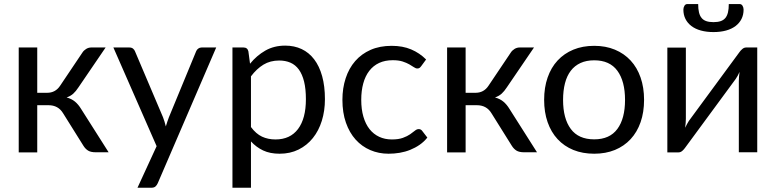

<svg xmlns="http://www.w3.org/2000/svg" viewBox="-20 -736 3750 928"><path d="M378 -481.5Q385 -492.5 396.5 -499.5Q408 -506.5 421 -506.5H490.5L359 -313.5Q347 -295 334 -283.2Q321 -271.5 302 -265Q326 -258.5 342.5 -244.8Q359 -231 372 -209.5L505 0H443Q419 0 406 -8Q393 -16 383.5 -31L285 -188.5Q261.5 -227.5 214.5 -227.5H160V0.5H70.5V-506.5H160V-287.5H208Q248 -287.5 270.5 -321.5Z M1025 -506.5 742.5 149.5Q738 159.5 731.2 165.5Q724.5 171.5 710.5 171.5H644.5L737 -29.5L528 -506.5H605Q616.5 -506.5 623.2 -500.8Q630 -495 632.5 -488L768 -169Q776 -148 781.5 -125Q788.5 -148.5 796.5 -169.5L928 -488Q931 -496 938.2 -501.2Q945.5 -506.5 954.5 -506.5Z M1188.5 -428Q1220.5 -467.5 1262.5 -491.5Q1304.5 -515.5 1358.5 -515.5Q1402.5 -515.5 1438 -498.8Q1473.5 -482 1498.5 -449.2Q1523.5 -416.5 1537 -368Q1550.5 -319.5 1550.5 -256.5Q1550.5 -200.5 1535.5 -152.2Q1520.5 -104 1492.2 -68.8Q1464 -33.5 1423.2 -13.2Q1382.5 7 1331.5 7Q1285 7 1251.8 -8.8Q1218.5 -24.5 1193 -52.5V171.5H1103.5V-506.5H1157Q1176 -506.5 1180.5 -488ZM1193 -122Q1217.5 -89 1246.5 -75.5Q1275.5 -62 1311.5 -62Q1382.5 -62 1420.5 -112.5Q1458.5 -163 1458.5 -256.5Q1458.5 -306 1449.8 -341.5Q1441 -377 1424.5 -399.8Q1408 -422.5 1384 -433Q1360 -443.5 1329.5 -443.5Q1286 -443.5 1253.2 -423.5Q1220.5 -403.5 1193 -367Z M2016 -416.5Q2012 -411 2008 -408Q2004 -405 1997 -405Q1989.5 -405 1980.5 -411.2Q1971.5 -417.5 1958.2 -425Q1945 -432.5 1925.8 -438.8Q1906.5 -445 1878.5 -445Q1841 -445 1812.5 -431.8Q1784 -418.5 1764.8 -393.5Q1745.5 -368.5 1735.8 -333Q1726 -297.5 1726 -253.5Q1726 -207.5 1736.5 -171.8Q1747 -136 1766.2 -111.8Q1785.5 -87.5 1812.8 -74.8Q1840 -62 1874 -62Q1906.5 -62 1927.5 -69.8Q1948.5 -77.5 1962.2 -87Q1976 -96.5 1985.2 -104.2Q1994.5 -112 2003.5 -112Q2014.5 -112 2020.5 -103.5L2045.5 -71Q2029 -50.5 2008 -36Q1987 -21.5 1962.8 -11.8Q1938.5 -2 1912 2.5Q1885.5 7 1858 7Q1810.5 7 1769.8 -10.5Q1729 -28 1699 -61.2Q1669 -94.5 1652 -143Q1635 -191.5 1635 -253.5Q1635 -310 1650.8 -358Q1666.5 -406 1696.8 -440.8Q1727 -475.5 1771.2 -495Q1815.5 -514.5 1873 -514.5Q1926.5 -514.5 1967.2 -497.2Q2008 -480 2039.5 -448.5Z M2448.5 -481.5Q2455.5 -492.5 2467 -499.5Q2478.5 -506.5 2491.5 -506.5H2561L2429.5 -313.5Q2417.5 -295 2404.5 -283.2Q2391.5 -271.5 2372.5 -265Q2396.5 -258.5 2413 -244.8Q2429.5 -231 2442.5 -209.5L2575.5 0H2513.5Q2489.5 0 2476.5 -8Q2463.5 -16 2454 -31L2355.5 -188.5Q2332 -227.5 2285 -227.5H2230.5V0.5H2141V-506.5H2230.5V-287.5H2278.5Q2318.5 -287.5 2341 -321.5Z M2852 -62.5Q2927 -62.5 2964 -112.8Q3001 -163 3001 -253Q3001 -343.5 2964 -394Q2927 -444.5 2852 -444.5Q2814 -444.5 2785.8 -431.5Q2757.5 -418.5 2738.8 -394Q2720 -369.5 2710.8 -333.8Q2701.5 -298 2701.5 -253Q2701.5 -163 2738.8 -112.8Q2776 -62.5 2852 -62.5ZM2852 -514.5Q2907.5 -514.5 2952 -496Q2996.5 -477.5 3028 -443.5Q3059.5 -409.5 3076.2 -361.2Q3093 -313 3093 -253.5Q3093 -193.5 3076.2 -145.5Q3059.5 -97.5 3028 -63.5Q2996.5 -29.5 2952 -11.2Q2907.5 7 2852 7Q2796 7 2751.2 -11.2Q2706.5 -29.5 2675 -63.5Q2643.5 -97.5 2626.8 -145.5Q2610 -193.5 2610 -253.5Q2610 -313 2626.8 -361.2Q2643.5 -409.5 2675 -443.5Q2706.5 -477.5 2751.2 -496Q2796 -514.5 2852 -514.5Z M3640 -506.5V0H3551V-344Q3551 -354 3552 -365.5Q3553 -377 3554.5 -388.5Q3550 -378.5 3545.5 -370Q3541 -361.5 3536 -354.5L3291.5 -22Q3286 -14 3277.8 -6.8Q3269.5 0.5 3259.5 0.5H3205.5V-506H3295V-162Q3295 -152.5 3294 -141.2Q3293 -130 3291.5 -118.5Q3296 -128 3300.5 -136.2Q3305 -144.5 3309.5 -151.5L3554 -484Q3559.5 -492 3568 -499.2Q3576.5 -506.5 3586.5 -506.5ZM3502.5 -716.5H3554.5Q3564 -716.5 3569 -708Q3574 -699.5 3574 -689.5Q3574 -664.5 3564 -644.5Q3554 -624.5 3535.2 -610.2Q3516.5 -596 3489.5 -588.5Q3462.5 -581 3428.5 -581Q3394.5 -581 3367.5 -588.5Q3340.5 -596 3321.8 -610.2Q3303 -624.5 3293 -644.5Q3283 -664.5 3283 -689.5Q3283 -699.5 3288 -708Q3293 -716.5 3302.5 -716.5H3354.5Q3354.5 -692.5 3358.5 -676Q3362.5 -659.5 3371.2 -649Q3380 -638.5 3394 -633.8Q3408 -629 3428.5 -629Q3449 -629 3463 -633.8Q3477 -638.5 3485.8 -649Q3494.5 -659.5 3498.5 -676Q3502.5 -692.5 3502.5 -716.5Z"/></svg>

Font: Lato
Style: Regular
Weight: 400
Designer: Lukasz Dziedzic with Adam Twardoch and Botio Nikoltchev
Foundry: tyPoland Lukasz Dziedzic
Version: Version 2.010; 2014-09-01; http://www.latofonts.com/; ttfaut